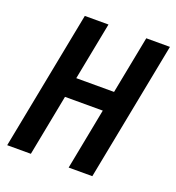

<svg xmlns="http://www.w3.org/2000/svg" viewBox="-124 -769 797 869"><g transform="rotate(20 275.0 -335.0)"><path d="M7 0 137 -670H251L197 -392H379L433 -670H547L417 0H303L360 -295H178L121 0Z"/></g></svg>

Font: Lode Term
Style: Bold Italic
Weight: 700
Italic angle: -11°
Monospace: yes
Designer: Belleve Invis
Foundry: Belleve Invis
Version: Version 29.2.0